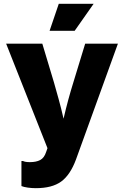

<svg xmlns="http://www.w3.org/2000/svg" viewBox="-20 -808 648 1003"><path d="M167 175Q146 175 125 172Q104 169 92 164V33H100Q111 39 136 39Q169 39 190 28Q211 17 221 -14L228 -34L12 -580H201L262 -377Q273 -338 286 -291.5Q299 -245 312 -188Q325 -244 337 -288Q349 -332 363 -377L425 -580H596L377 25Q347 106 299.5 140.5Q252 175 167 175ZM239 -647 287 -788H469L370 -647Z"/></svg>

Font: BDO Grotesk ExtraBold
Style: Regular
Weight: 800
Designer: Deni Anggara
Foundry: Lokal Container
Version: Version 2.000